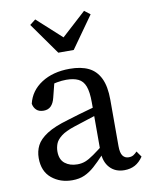

<svg xmlns="http://www.w3.org/2000/svg" viewBox="-85 -807 690 883"><g transform="rotate(-10 260.0 -365.0)"><path d="M181 14Q125 14 85.5 -18.5Q46 -51 46 -113Q46 -145 59.5 -171.5Q73 -198 108.5 -221Q144 -244 210 -263Q238 -272 264.5 -279.5Q291 -287 317.5 -294.5Q344 -302 371 -309V-272Q336 -261 302 -250Q268 -239 234 -228Q191 -214 170 -197.5Q149 -181 142.5 -163.5Q136 -146 136 -128Q136 -90 159 -72Q182 -54 217 -54Q237 -54 254 -60.5Q271 -67 294.5 -83.5Q318 -100 355 -129L367 -77H335Q308 -48 285.5 -28Q263 -8 238.5 3Q214 14 181 14ZM425 10Q383 10 357.5 -17.5Q332 -45 331 -94V-98V-324Q331 -372 321 -398.5Q311 -425 289 -435.5Q267 -446 233 -446Q213 -446 190.5 -442Q168 -438 141 -427L182 -462L160 -375Q154 -350 141 -337Q128 -324 107 -324Q85 -324 73 -335.5Q61 -347 58 -365Q72 -424 125.5 -458.5Q179 -493 257 -493Q310 -493 345 -476Q380 -459 398.5 -421Q417 -383 417 -320V-104Q417 -72 427 -58.5Q437 -45 455 -45Q468 -45 477 -50.5Q486 -56 494 -65L513 -38Q496 -13 474.5 -1.5Q453 10 425 10ZM141 -744 298 -601H212L369 -744L396 -723L291 -575H219L114 -723Z"/></g></svg>

Font: Source Serif 4 18pt
Style: Regular
Weight: 400
Designer: Frank Grießhammer
Foundry: Adobe Systems Incorporated
Version: Version 4.004;hotconv 1.0.116;makeotfexe 2.5.65601